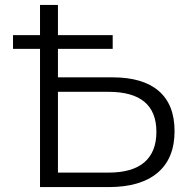

<svg xmlns="http://www.w3.org/2000/svg" viewBox="-20 -762 775 782"><path d="M143 0V-742H216V-447H438Q562 -447 626.5 -391.5Q691 -336 691 -228Q691 -117 622 -58.5Q553 0 422 0ZM216 -59H422Q519 -59 568 -101Q617 -143 617 -225Q617 -388 422 -388H216ZM33 -563V-619H439V-563Z"/></svg>

Font: MOST Montserrat
Style: Regular
Weight: 400
Designer: Julieta Ulanovsky
Foundry: Julieta Ulanovsky
Version: Version 8.000;March 11, 2024;FontCreator 15.0.0.2926 64-bit